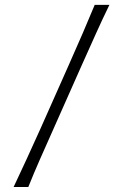

<svg xmlns="http://www.w3.org/2000/svg" viewBox="-20 -752 495 772"><path d="M34.7 0Q61.5 -57.1 86.4 -110.8Q111.3 -164.6 142.6 -234.4L255.9 -489.3Q288.1 -562 312.3 -617.7Q336.4 -673.3 360.8 -732.4H419.9Q391.1 -673.3 366 -617.4Q340.8 -561.5 307.6 -487.3L195.3 -234.4Q164.1 -164.6 140.4 -110.8Q116.7 -57.1 93.8 0Z"/></svg>

Font: Pinar-DS2-FD Light
Style: Regular
Weight: 300
Designer: Amin Abedi
Version: Version 2.000